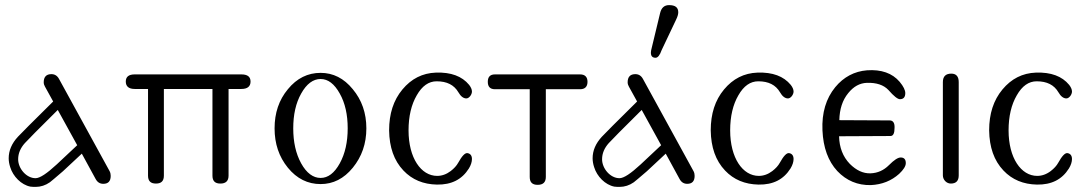

<svg xmlns="http://www.w3.org/2000/svg" viewBox="-20 -718 4266 751"><path d="M211 -409C204 -422 194 -428 181 -428C161 -428 151 -417 151 -396C151 -390 153 -384 156 -379L188 -321C107 -241 61 -195 50 -183C26 -157 14 -129 14 -99C14 -88 16 -76 20 -64C31 -28 63 5 99 12C106 13 113 13 120 13C139 13 158 7 175 -5C179 -8 196 -22 226 -48L300 -117L354 -18C361 -5 371 1 384 1C403 1 413 -9 413 -30C413 -36 412 -42 409 -48ZM202 -75C163 -39 136 -21 119 -21C83 -21 51 -59 51 -95C51 -118 60 -139 77 -158C87 -169 130 -213 206 -288L282 -150Z M960 -399C960 -418 948 -427 924 -427H507C484 -427 472 -418 472 -399C472 -380 484 -370 507 -370H559V-31C559 -10 569 0 590 0C611 0 621 -10 621 -31V-370H811V-31C811 -10 821 0 842 0C863 0 874 -10 874 -31V-370H924C948 -370 960 -380 960 -399Z M1413 -216C1413 -276 1395 -327 1360 -369C1325 -412 1283 -433 1234 -433C1184 -433 1141 -412 1106 -369C1071 -327 1054 -276 1054 -216C1054 -156 1071 -105 1106 -62C1141 -19 1184 2 1234 2C1283 2 1325 -19 1360 -62C1395 -105 1413 -156 1413 -216ZM1340 -216C1340 -163 1330 -117 1309 -79C1288 -41 1263 -22 1234 -22C1205 -22 1179 -41 1158 -79C1137 -117 1127 -163 1127 -216C1127 -269 1137 -315 1158 -352C1179 -390 1205 -409 1234 -409C1263 -409 1288 -390 1309 -352C1330 -315 1340 -269 1340 -216Z M1804 -333C1815 -333 1826 -348 1826 -360C1826 -368 1822 -377 1815 -386C1787 -420 1744 -436 1685 -434C1632 -432 1589 -410 1554 -368C1519 -326 1502 -273 1502 -208C1503 -142 1521 -90 1558 -51C1592 -15 1636 3 1689 4C1746 5 1787 -16 1814 -59C1822 -72 1826 -85 1826 -96C1826 -109 1820 -117 1809 -119C1799 -121 1787 -108 1772 -81C1766 -70 1756 -59 1743 -49C1726 -36 1708 -30 1690 -30C1627 -30 1578 -100 1578 -208C1578 -263 1589 -309 1610 -345C1631 -382 1657 -400 1688 -400C1728 -400 1756 -386 1773 -357C1782 -341 1793 -333 1804 -333Z M2278 -398C2278 -417 2268 -427 2249 -427H1916C1897 -427 1888 -417 1888 -398C1888 -379 1897 -369 1916 -369H2052V-26C2052 -5 2062 5 2083 5C2104 5 2115 -5 2115 -26V-369H2249C2268 -369 2278 -379 2278 -398Z M2495 -409C2488 -422 2478 -428 2465 -428C2445 -428 2435 -417 2435 -396C2435 -390 2437 -384 2440 -379L2472 -321C2391 -241 2345 -195 2334 -183C2310 -157 2298 -129 2298 -99C2298 -88 2300 -76 2304 -64C2315 -28 2347 5 2383 12C2390 13 2397 13 2404 13C2423 13 2442 7 2459 -5C2463 -8 2480 -22 2510 -48L2584 -117L2638 -18C2645 -5 2655 1 2668 1C2687 1 2697 -9 2697 -30C2697 -36 2696 -42 2693 -48ZM2486 -75C2447 -39 2420 -21 2403 -21C2367 -21 2335 -59 2335 -95C2335 -118 2344 -139 2361 -158C2371 -169 2414 -213 2490 -288L2566 -150ZM2624 -640C2630 -652 2633 -662 2633 -670C2633 -689 2621 -698 2597 -698C2579 -698 2567 -688 2562 -667L2529 -530C2522 -505 2527 -492 2544 -492C2553 -492 2561 -502 2568 -522Z M3062 -333C3073 -333 3084 -348 3084 -360C3084 -368 3080 -377 3073 -386C3045 -420 3002 -436 2943 -434C2890 -432 2847 -410 2812 -368C2777 -326 2760 -273 2760 -208C2761 -142 2779 -90 2816 -51C2850 -15 2894 3 2947 4C3004 5 3045 -16 3072 -59C3080 -72 3084 -85 3084 -96C3084 -109 3078 -117 3067 -119C3057 -121 3045 -108 3030 -81C3024 -70 3014 -59 3001 -49C2984 -36 2966 -30 2948 -30C2885 -30 2836 -100 2836 -208C2836 -263 2847 -309 2868 -345C2889 -382 2915 -400 2946 -400C2986 -400 3014 -386 3031 -357C3040 -341 3051 -333 3062 -333Z M3500 -330C3514 -330 3521 -338 3521 -354C3521 -365 3514 -380 3499 -398C3470 -432 3427 -447 3371 -443C3322 -439 3280 -417 3247 -377C3211 -333 3194 -277 3197 -208C3200 -141 3219 -88 3255 -49C3291 -11 3335 7 3386 6C3430 4 3467 -11 3497 -38C3514 -54 3523 -68 3523 -80C3523 -95 3516 -102 3503 -102C3492 -102 3477 -92 3457 -72C3437 -52 3413 -41 3385 -40C3356 -39 3329 -52 3304 -77C3277 -105 3263 -141 3262 -185L3463 -186C3474 -186 3479 -197 3479 -218C3480 -237 3473 -247 3460 -247L3263 -248C3264 -291 3275 -326 3298 -354C3319 -380 3343 -393 3371 -394C3408 -395 3436 -386 3455 -366C3476 -342 3491 -330 3500 -330Z M3730 -397C3730 -419 3720 -430 3701 -430C3679 -430 3668 -419 3668 -397V-32C3668 -15 3682 0 3699 0C3720 0 3730 -11 3730 -32Z M4151 -333C4162 -333 4173 -348 4173 -360C4173 -368 4169 -377 4162 -386C4134 -420 4091 -436 4032 -434C3979 -432 3936 -410 3901 -368C3866 -326 3849 -273 3849 -208C3850 -142 3868 -90 3905 -51C3939 -15 3983 3 4036 4C4093 5 4134 -16 4161 -59C4169 -72 4173 -85 4173 -96C4173 -109 4167 -117 4156 -119C4146 -121 4134 -108 4119 -81C4113 -70 4103 -59 4090 -49C4073 -36 4055 -30 4037 -30C3974 -30 3925 -100 3925 -208C3925 -263 3936 -309 3957 -345C3978 -382 4004 -400 4035 -400C4075 -400 4103 -386 4120 -357C4129 -341 4140 -333 4151 -333Z"/></svg>

Font: GFS Decker
Style: Normal
Weight: 400
Foundry: George D. Matthiopoulos
Version: Version 1.000